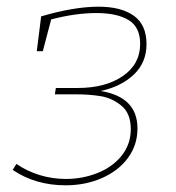

<svg xmlns="http://www.w3.org/2000/svg" viewBox="-20 -548 525 574"><path d="M391 -164Q391 -115 363 -76.5Q335 -38 285.5 -16Q236 6 176 6Q86 6 18 -40L29 -58Q61 -36 99 -24.5Q137 -13 177 -13Q227 -13 272 -31Q317 -49 344 -83Q371 -117 371 -162Q371 -209 343 -232Q315 -255 281 -260.5Q247 -266 206 -266H144L147 -285H213Q295 -285 347 -320.5Q399 -356 399 -417Q399 -467 364.5 -488Q330 -509 268 -509Q206 -509 133 -490L108 -395H90L103 -499Q201 -528 275 -528Q342 -528 380 -501Q418 -474 418 -416Q418 -361 380 -325Q342 -289 281 -276Q391 -258 391 -164Z"/></svg>

Font: Bitter Pro Thin
Style: Italic
Weight: 250
Italic angle: -9°
Designer: Sol Matas, and Bitter project Authors
Foundry: Sol Matas
Version: Version 1.010